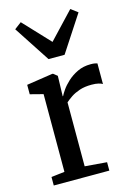

<svg xmlns="http://www.w3.org/2000/svg" viewBox="-128 -926 693 993"><g transform="rotate(-15 218.0 -430.0)"><path d="M32.5 0V-45.5L104 -54V-470L34.5 -488V-538.5L172.5 -559.5H178L199.5 -542.5L199 -521.5L196.5 -433.5L199 -434.5Q203.5 -444.5 217 -464.2Q230.5 -484 253.5 -505.2Q276.5 -526.5 307.8 -541.5Q339 -556.5 378.5 -556.5Q392 -556.5 400.2 -555Q408.5 -553.5 414 -551.5V-441Q408 -445.5 393.2 -449.2Q378.5 -453 356 -453Q318.5 -453 291.2 -443.8Q264 -434.5 245 -421.8Q226 -409 212.5 -397V-54.5L330 -45V0ZM175.5 -638.5 49 -832 86 -860 218.5 -719 351 -859.5 388 -832 261.5 -638.5Z"/></g></svg>

Font: Merriweather 36pt Medium
Style: Regular
Weight: 500
Version: Version 2.100